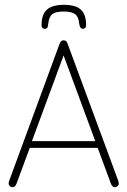

<svg xmlns="http://www.w3.org/2000/svg" viewBox="-20 -772 530 800"><path d="M387 -156 442 -7Q448 8 459 8Q465 8 470 3.5Q475 -1 475 -7Q475 -10 473 -18L262 -589Q260 -597 255.5 -600.5Q251 -604 245 -604Q239 -604 235 -600.5Q231 -597 228 -589L18 -18Q17 -15 16.5 -12.5Q16 -10 16 -8Q16 -1 21 3.5Q26 8 32 8Q43 8 49 -7L104 -156ZM377 -184H113L245 -541ZM181 -673Q184 -702 198 -713Q212 -724 246 -724Q279 -724 293.5 -712.5Q308 -701 310 -673Q312 -662 315.5 -657Q319 -652 326 -652Q331 -652 335 -656Q339 -660 339 -666Q339 -696 329.5 -715Q320 -734 299.5 -743Q279 -752 246 -752Q214 -752 193 -743Q172 -734 162.5 -715Q153 -696 153 -666Q153 -660 156.5 -656Q160 -652 166 -652Q174 -652 177 -656.5Q180 -661 181 -673Z"/></svg>

Font: Beiruti ExtraLight
Style: Regular
Weight: 250
Designer: Arlette Boutros
Foundry: Boutros
Version: Version 1.41